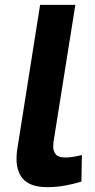

<svg xmlns="http://www.w3.org/2000/svg" viewBox="-20 -760 390 790"><path d="M145 -740H290L203 -194Q201 -185 200 -175.5Q199 -166 199 -156Q199 -138 209.5 -125Q220 -112 248 -112Q264 -112 280 -114.5Q296 -117 317 -122L315 -13Q284 -3 248 3.5Q212 10 174 10Q109 10 78.5 -20Q48 -50 48 -107Q48 -123 50 -139.5Q52 -156 55 -171Z"/></svg>

Font: Georama Extended SemiBold
Style: Italic
Weight: 600
Width: 7
Italic angle: -9°
Designer: Jean-Baptiste Levee
Foundry: Production Type
Version: Version 1.000